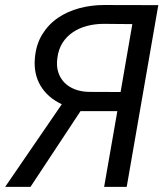

<svg xmlns="http://www.w3.org/2000/svg" viewBox="-43 -731 650 751"><path d="M364.3 0 416 -296.4H272L76.2 0H-22.9L198.7 -323.2Q143.6 -349.1 116 -395Q88.4 -440.9 93.3 -502Q97.7 -556.2 121.8 -595.7Q146 -635.3 183.3 -660.9Q220.7 -686.5 267.6 -699Q314.5 -711.4 364.3 -711.4L576.2 -710.9L452.6 0ZM181.2 -502.9Q177.2 -472.7 184.8 -448.7Q192.4 -424.8 209 -408Q225.6 -391.1 249.5 -381.8Q273.4 -372.6 302.7 -371.6L428.7 -371.1L474.6 -636.7L362.3 -637.7Q329.6 -637.7 298.8 -629.9Q268.1 -622.1 243.2 -605.7Q218.3 -589.4 201.9 -564Q185.5 -538.6 181.2 -502.9Z"/></svg>

Font: Roboto Mono
Style: Italic
Weight: 400
Designer: Google
Version: Version 2.000985; 2015; ttfautohint (v1.3)